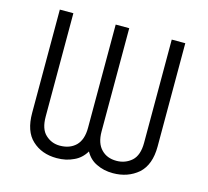

<svg xmlns="http://www.w3.org/2000/svg" viewBox="-106 -852 1067 986"><g transform="rotate(15 427.5 -358.5)"><path d="M166 -729V-180Q166 -113 198 -84Q230 -54 274 -54Q327 -54 359 -85Q391 -117 391 -180V-729H463V-180Q463 -117 495 -85Q525 -54 575 -54Q622 -54 656 -84Q689 -114 689 -180V-729H761V-180Q761 -83 708 -35Q653 12 574 12Q525 12 487 -7Q449 -24 427 -64Q403 -24 364 -7Q325 12 275 12Q195 12 144 -36Q94 -82 94 -180V-729Z"/></g></svg>

Font: Sinter Normal
Style: Regular
Weight: 350
Foundry: Adobe & rsms
Version: Version 1.000